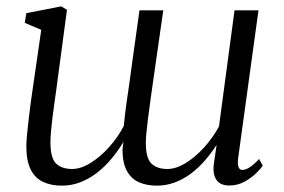

<svg xmlns="http://www.w3.org/2000/svg" viewBox="-20 -575 894 605"><path d="M156.5 -286Q154.5 -271 151.5 -250.8Q148.5 -230.5 145.8 -208Q143 -185.5 141 -164.2Q139 -143 139 -126Q139 -76 157.2 -59.2Q175.5 -42.5 207 -42.5Q234.5 -42.5 265.2 -61.5Q296 -80.5 323.8 -111.5Q351.5 -142.5 370 -178Q373 -208.5 377.5 -242.5Q382 -276.5 387 -308.5Q392.5 -348.5 398 -388.5Q403.5 -428.5 409 -467.2Q414.5 -506 419.5 -542.5H494.5Q481.5 -452 472.2 -387Q463 -322 456.5 -277Q450 -232 446.5 -202.8Q443 -173.5 441.2 -155.2Q439.5 -137 439.5 -125Q439.5 -76 457.5 -59.2Q475.5 -42.5 507 -42.5Q534.5 -42.5 564.8 -61Q595 -79.5 622.8 -110Q650.5 -140.5 670 -176.5L719 -542.5H794.5L730.5 -77.5Q728 -58.5 731.5 -49Q735 -39.5 743.5 -39.5Q754 -39.5 766.8 -47.8Q779.5 -56 796.5 -74L808 -53Q803 -45 788 -30Q773 -15 751 -2.8Q729 9.5 702.5 9.5Q673.5 9.5 661.5 -9Q649.5 -27.5 654 -59.5L662.5 -118.5Q645.5 -92 625 -68.5Q604.5 -45 580.5 -27.2Q556.5 -9.5 530 0.2Q503.5 10 474.5 10Q442 10 417.8 -0.8Q393.5 -11.5 379.8 -36.5Q366 -61.5 366 -104L369 -128Q352 -99.5 331 -74.5Q310 -49.5 285.5 -30.5Q261 -11.5 233.2 -0.8Q205.5 10 175 10Q141 10 115.8 -1.8Q90.5 -13.5 76.8 -40.8Q63 -68 63 -114Q63 -129.5 65.5 -154.2Q68 -179 71.2 -206Q74.5 -233 77.5 -256.2Q80.5 -279.5 82.5 -291L110 -481L58 -503L63 -533.5L173 -555L191 -544Z"/></svg>

Font: Merriweather 48pt Light
Style: Italic
Weight: 300
Italic angle: -7.8°
Version: Version 2.101